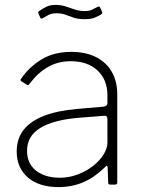

<svg xmlns="http://www.w3.org/2000/svg" viewBox="-20 -751 578 781"><path d="M408 -72Q367 -31 320.5 -10.5Q274 10 218 10Q139 10 93.5 -29Q48 -68 48 -135Q48 -186 75.5 -222Q103 -258 158 -279.5Q213 -301 295 -308L400 -317Q408 -318 412.5 -321.5Q417 -325 417 -332V-363Q417 -427 376.5 -464.5Q336 -502 268 -502Q216 -502 175 -478.5Q134 -455 100 -410Q97 -406 95 -405Q93 -404 90 -406L66 -421Q64 -423 63.5 -425Q63 -427 66 -431Q98 -478 148.5 -509Q199 -540 270 -540Q327 -540 369 -519.5Q411 -499 434 -460Q457 -421 457 -367V-10Q457 -4 454.5 -2Q452 0 447 0H429Q425 0 422.5 -2Q420 -4 420 -9L418 -70Q416 -82 408 -72ZM417 -266Q417 -282 403 -280L314 -273Q255 -269 212.5 -258Q170 -247 143 -230Q116 -213 103 -190Q90 -167 90 -138Q90 -86 126.5 -57Q163 -28 224 -28Q261 -28 296.5 -41.5Q332 -55 360 -77Q388 -100 402.5 -124.5Q417 -149 417 -171V-266ZM391 -692Q381 -686 366 -679.5Q351 -673 324 -673Q298 -673 280 -679Q262 -685 246.5 -691Q231 -697 210 -697Q188 -697 176 -689.5Q164 -682 154 -677Q150 -675 147.5 -675.5Q145 -676 143 -681L136 -697Q135 -701 135.5 -702.5Q136 -704 138 -705Q153 -716 168.5 -723.5Q184 -731 206 -731Q228 -731 246.5 -725Q265 -719 284 -712.5Q303 -706 325 -706Q342 -706 352 -710.5Q362 -715 375 -722Q380 -725 383 -724.5Q386 -724 388 -719L396 -701Q398 -697 391 -692Z"/></svg>

Font: Libre Franklin Thin Thin
Style: Regular
Weight: 250
Version: Version 3.000